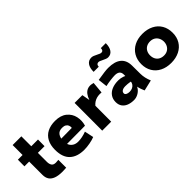

<svg xmlns="http://www.w3.org/2000/svg" viewBox="73 -1518 2333 2333"><g transform="rotate(-45 1239.0 -351.5)"><path d="M302.7 11.7Q231.9 11.7 187.3 -5.1Q142.6 -22 122.1 -54Q101.6 -85.9 101.6 -133.3V-646H251.5V-206.1Q251.5 -170.4 266.6 -146.7Q281.7 -123 322.8 -123Q342.3 -123 367.2 -126.5V8.8Q335.9 11.7 302.7 11.7ZM367.2 -475.6 366.2 -362.3 20 -361.8 21 -475.1Z M678.2 11.2Q557.6 11.2 491 -50.5Q424.3 -112.3 424.3 -240.7Q424.3 -320.8 453.9 -376.7Q483.4 -432.6 539.3 -461.2Q595.2 -489.7 673.3 -489.7Q768.1 -489.7 824.2 -444.1Q880.4 -398.4 895.5 -329.1Q910.6 -259.8 889.6 -190.4L480 -187.5L484.4 -282.2L757.8 -285.2Q760.3 -307.6 752.9 -326.7Q745.6 -345.7 726.3 -357.7Q707 -369.6 674.8 -369.6Q620.6 -370.1 595.7 -334.7Q570.8 -299.3 570.8 -240.2Q570.8 -203.1 585 -174.1Q599.1 -145 627.2 -128.2Q655.3 -111.3 695.3 -111.3Q728 -111.3 764.6 -118.7Q801.3 -126 837.9 -140.1L862.8 -22.9Q828.1 -8.3 774.9 1.5Q721.7 11.2 678.2 11.2Z M996.1 -475.6H1129.4L1150.4 -360.8L1149.4 0H995.1ZM1135.3 -327.1Q1157.2 -428.2 1206.1 -467.3Q1254.9 -506.3 1331.1 -483.4L1317.4 -334Q1256.3 -340.3 1210.9 -319.6Q1165.5 -298.8 1135.3 -252.4Z M1705.1 19Q1663.1 -73.2 1663.1 -160.2V-294.9Q1663.1 -333 1641.8 -350.6Q1620.6 -368.2 1579.1 -368.2Q1553.2 -368.2 1504.6 -362.3Q1456.1 -356.4 1414.6 -346.7L1400.9 -465.8Q1476.1 -478 1516.8 -483.2Q1557.6 -488.3 1585.4 -488.3Q1695.8 -488.3 1752.9 -441.4Q1810.1 -394.5 1810.5 -301.8L1811.5 -161.1Q1812 -88.9 1844.2 -13.7ZM1532.2 11.2Q1481.4 11.2 1441.7 -3.9Q1401.9 -19 1378.7 -50.8Q1355.5 -82.5 1355.5 -129.9Q1355.5 -180.7 1380.9 -217.8Q1406.2 -254.9 1453.4 -274.7Q1500.5 -294.4 1564 -294.4Q1601.1 -294.4 1639.4 -281.5Q1677.7 -268.6 1713.9 -243.2L1715.3 -160.2Q1689.9 -170.9 1652.6 -177.5Q1615.2 -184.1 1576.2 -184.1Q1540.5 -184.1 1520.3 -170.9Q1500 -157.7 1500.5 -134.3Q1500.5 -118.2 1518.6 -107.9Q1536.6 -97.7 1564.9 -97.7Q1593.8 -97.7 1616 -108.9Q1638.2 -120.1 1650.6 -139.2Q1663.1 -158.2 1663.1 -180.2L1678.2 -110.4Q1678.2 -80.6 1657 -52.2Q1635.7 -23.9 1601.6 -6.3Q1567.4 11.2 1532.2 11.2ZM1676.3 -578.1Q1661.1 -578.1 1643.8 -585Q1626.5 -591.8 1601.6 -604Q1580.1 -614.3 1570.6 -618.2Q1561 -622.1 1553.7 -622.1Q1534.2 -622.1 1524.4 -611.3Q1514.6 -600.6 1514.6 -579.1H1426.3Q1426.3 -647 1453.1 -684.6Q1480 -722.2 1528.3 -722.2Q1545.4 -722.2 1562.7 -715.6Q1580.1 -709 1603.5 -696.8Q1625 -686 1636.5 -681.4Q1647.9 -676.8 1659.2 -676.8Q1675.8 -676.8 1684.1 -687.7Q1692.4 -698.7 1692.4 -721.2H1777.3Q1777.3 -653.3 1750.5 -615.7Q1723.6 -578.1 1676.3 -578.1Z M2170.9 12.2Q2090.7 12.2 2029.8 -18.5Q1968.8 -49.1 1935.3 -105.4Q1901.9 -161.6 1901.9 -235.5Q1901.9 -310.3 1935.3 -367.6Q1968.8 -424.8 2029.7 -456.1Q2090.7 -487.3 2170.9 -487.3Q2252.4 -487.3 2314.2 -456.1Q2376 -424.8 2409.2 -367.7Q2442.4 -310.5 2441.9 -235.4Q2441.9 -161.1 2408.2 -105.1Q2374.6 -49.1 2313.2 -18.5Q2251.8 12.2 2170.9 12.2ZM2172.9 -113.8Q2207.5 -113.8 2233.8 -128.8Q2260.1 -143.9 2275.3 -171.6Q2290.5 -199.2 2291 -235.4Q2290 -271.5 2274.9 -299.1Q2259.8 -326.7 2233.3 -341.6Q2206.8 -356.4 2172.9 -356.4Q2137.3 -356.4 2110.1 -341.6Q2083 -326.7 2067.9 -299.2Q2052.7 -271.6 2052.7 -235.4Q2052.7 -199.2 2067.4 -171.5Q2082.2 -143.9 2109.4 -128.8Q2136.7 -113.8 2172.9 -113.8Z"/></g></svg>

Font: DavidDev Light
Style: Regular
Weight: 300
Designer: David.dev
Foundry: David.dev
Version: Version 1.001;FEAKit 1.0